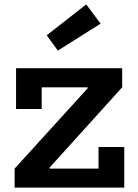

<svg xmlns="http://www.w3.org/2000/svg" viewBox="-20 -853 626 873"><path d="M46.5 -86.5 378.5 -451.5V-481L535.5 -456L205.5 -91V-58.5ZM535.5 -543V-456H169.5V-357.5H53V-543ZM428 -184.5H545V0H46.5V-86.5H428ZM372 -833 437.5 -745.5 243 -623 192.5 -692.5Z"/></svg>

Font: Hepta Slab SemiBold
Style: Regular
Weight: 600
Designer: Michael LaGattuta
Foundry: Michael LaGattuta
Version: Version 1.102